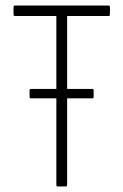

<svg xmlns="http://www.w3.org/2000/svg" viewBox="-20 -675 447 695"><path d="M92 -319Q87 -319 87 -325V-347Q87 -353 92 -353H315Q319 -353 319 -347V-325Q319 -319 315 -319H223H184ZM189 0Q184 0 184 -6V-617H34Q29 -617 29 -624V-649Q29 -655 34 -655H373Q378 -655 378 -649V-624Q378 -617 373 -617H223V-6Q223 0 218 0Z"/></svg>

Font: Sofia Sans Condensed ExtraLight
Style: Regular
Weight: 250
Version: Version 4.100